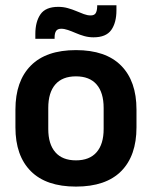

<svg xmlns="http://www.w3.org/2000/svg" viewBox="-20 -694 576 728"><path d="M268 13.5Q155 13.5 96.8 -45Q38.5 -103.5 38.5 -211V-278.5Q38.5 -386.5 96.8 -445.2Q155 -504 268 -504Q381 -504 439.2 -445.2Q497.5 -386.5 497.5 -278.5V-211Q497.5 -103.5 439.5 -45Q381.5 13.5 268 13.5ZM268 -86Q319.5 -86 346.2 -116.8Q373 -147.5 373 -205V-284.5Q373 -343 346.2 -373.8Q319.5 -404.5 268 -404.5Q216.5 -404.5 189.8 -373.8Q163 -343 163 -284.5V-205Q163 -147.5 189.8 -116.8Q216.5 -86 268 -86ZM334.5 -552.5Q316.5 -552.5 299.5 -557.2Q282.5 -562 267 -568.8Q251.5 -575.5 237.8 -580.2Q224 -585 212 -585Q198.5 -585 192.8 -576.8Q187 -568.5 187 -551.5V-547H114V-565Q114 -611.5 133.5 -639.8Q153 -668 201 -668Q220 -668 237 -663.2Q254 -658.5 269.2 -652Q284.5 -645.5 298 -640.5Q311.5 -635.5 323.5 -635.5Q337.5 -635.5 342.8 -644Q348 -652.5 348.5 -669V-674H421.5V-655Q421.5 -608 401.8 -580.2Q382 -552.5 334.5 -552.5Z"/></svg>

Font: Anek Bangla
Style: Semi-bold
Weight: 600
Designer: Sulekha Rajkumar (Bangla), Yesha Goshar (Latin)
Foundry: Ek Type
Version: Version 1.002;March 21, 2022;FontCreator 13.0.0.2683 64-bit